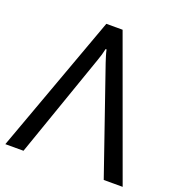

<svg xmlns="http://www.w3.org/2000/svg" viewBox="-130 -824 865 931"><g transform="rotate(20 302.5 -358.0)"><path d="M0 0H93.8L281.2 -537.1Q287.1 -553.2 291.5 -568.4Q295.9 -583.5 299.3 -599.6H304.2Q307.6 -583.5 312.3 -568.4Q316.9 -553.2 322.3 -537.1L507.8 0H605.5L344.7 -715.8H260.7Z"/></g></svg>

Font: Roboto Flex
Style: Regular
Weight: 400
Designer: Berlow after Robertson
Foundry: Google
Version: Version 3.200;gftools[0.9.32]